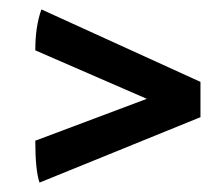

<svg xmlns="http://www.w3.org/2000/svg" viewBox="-20 -493 446 408"><path d="M55 -194C55 -152 58 -122.3 64 -105L406 -244V-319L68 -473C59.3 -449 55 -420 55 -386L292 -283Z"/></svg>

Font: Oleo Script
Style: Regular
Weight: 400
Designer: Soytutype
Foundry: Soytutype
Version: Version 1.002